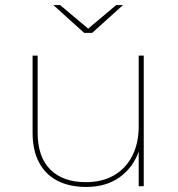

<svg xmlns="http://www.w3.org/2000/svg" viewBox="-20 -737 704 760"><path d="M321 3Q255 3 207.5 -21.5Q160 -46 134.5 -94Q109 -142 109 -212V-517H129V-212Q129 -116 179 -66Q229 -16 320 -16Q385 -16 432 -43.5Q479 -71 504 -121Q529 -171 529 -236V-517H549V0H529V-146L531 -143Q509 -76 455 -36.5Q401 3 321 3ZM313 -607 191 -717H218L332 -621H326L440 -717H467L345 -607Z"/></svg>

Font: Montserrat Thin
Style: Regular
Weight: 100
Designer: Julieta Ulanovsky
Foundry: Julieta Ulanovsky
Version: Version 9.000